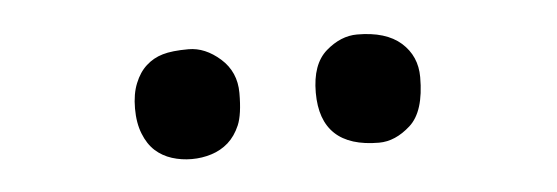

<svg xmlns="http://www.w3.org/2000/svg" viewBox="-26 -797 629 217"><g transform="rotate(-5 288.5 -688.0)"><path d="M397.5 -626Q331.1 -626 331.1 -688.5Q331.1 -720.7 347.9 -735.4Q364.7 -750 383.3 -750Q416 -750 433.1 -734.9Q450.2 -719.7 450.2 -695.8Q450.2 -656.7 433.1 -641.4Q416 -626 397.5 -626ZM245.1 -695.8Q245.1 -671.4 240 -659.4Q234.9 -647.5 226.6 -640.1Q218.3 -632.8 207.5 -629.4Q196.8 -626 185.1 -626Q173.3 -626 162.6 -629.4Q151.9 -632.8 143.8 -640.1Q135.7 -647.5 130.9 -659.7Q126 -671.9 126 -688.5Q126 -705.1 130.9 -717Q135.7 -729 143.8 -736.3Q151.9 -743.7 162.6 -746.8Q173.3 -750 192.1 -750Q210.9 -750 228 -734.9Q245.1 -719.7 245.1 -695.8Z"/></g></svg>

Font: DroidSerif-Bold
Style: Bold
Weight: 700
Foundry: Ascender Corporation
Version: Version 1.00 build 112